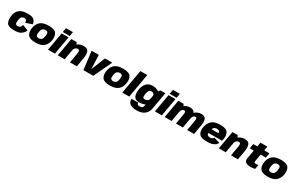

<svg xmlns="http://www.w3.org/2000/svg" viewBox="322 -2999 8379 5451"><g transform="rotate(30 4511.0 -274.0)"><path d="M299 6.5Q465.5 6.5 536.5 -55.8Q607.5 -118 631 -180L444 -254Q428.5 -193.5 397 -170.2Q365.5 -147 323.5 -147Q282.5 -147 259.8 -172.5Q237 -198 248.5 -287.5Q260.5 -390 297.8 -417Q335 -444 376 -444Q418 -444 441.2 -420.8Q464.5 -397.5 458 -335L670.5 -406Q669.5 -470.5 618.5 -534.5Q567.5 -598.5 401 -598.5Q209.5 -598.5 119.8 -514.2Q30 -430 18.5 -277Q7 -146 57.2 -69.8Q107.5 6.5 299 6.5Z M989 5Q1177.5 5 1266.8 -77.2Q1356 -159.5 1376 -300Q1396 -436.5 1337.5 -518.2Q1279 -600 1090.5 -600Q902 -600 812.8 -519.8Q723.5 -439.5 703.5 -300Q684 -162.5 742.2 -78.8Q800.5 5 989 5ZM1013.5 -146.5Q965 -146.5 940 -174.5Q915 -202.5 929 -299Q943.5 -393.5 980.8 -421Q1018 -448.5 1066.5 -448.5Q1115 -448.5 1140 -421.2Q1165 -394 1150.5 -299Q1136 -203 1099 -174.8Q1062 -146.5 1013.5 -146.5Z M1406.5 0H1632.5L1736.5 -593H1510.5ZM1544.5 -785 1519.5 -643H1745.5L1770.5 -785Z M1726.5 0H1952L2040.5 -505L2004 -593H1830.5ZM2125.5 0H2351L2403 -297.5Q2426 -428.5 2395.8 -513Q2365.5 -597.5 2241.5 -597.5Q2106 -597.5 2007.5 -511.2Q1909 -425 1894.5 -341.5L1996.5 -298Q2008.5 -365 2046.5 -404.2Q2084.5 -443.5 2128 -443.5Q2167 -443.5 2180.2 -415.8Q2193.5 -388 2177 -293Z M2566.5 0H2889.5L3170.5 -593H2931L2748.5 -136.5L2727.5 -593H2494.5Z M3428 5Q3616.5 5 3705.8 -77.2Q3795 -159.5 3815 -300Q3835 -436.5 3776.5 -518.2Q3718 -600 3529.5 -600Q3341 -600 3251.8 -519.8Q3162.5 -439.5 3142.5 -300Q3123 -162.5 3181.2 -78.8Q3239.5 5 3428 5ZM3452.5 -146.5Q3404 -146.5 3379 -174.5Q3354 -202.5 3368 -299Q3382.5 -393.5 3419.8 -421Q3457 -448.5 3505.5 -448.5Q3554 -448.5 3579 -421.2Q3604 -394 3589.5 -299Q3575 -203 3538 -174.8Q3501 -146.5 3452.5 -146.5Z M3842.5 0H4069L4207 -785H3981Z M4429 236.5Q4534.5 236.5 4605.5 212.2Q4676.5 188 4735 126.8Q4793.5 65.5 4813 -45L4910 -593H4745.5L4663.5 -480L4582.5 -21Q4568 61.5 4537 78Q4506 94.5 4461.5 94.5Q4436 94.5 4416 87.2Q4396 80 4386.2 62.8Q4376.5 45.5 4378 21.5H4158Q4150 139.5 4231.5 188Q4313 236.5 4429 236.5ZM4393 3.5Q4507.5 3.5 4601.8 -45.8Q4696 -95 4707.5 -161L4623 -251.5Q4615 -204 4577.8 -176.5Q4540.5 -149 4497.5 -149Q4450 -149 4430.8 -176.2Q4411.5 -203.5 4428 -297Q4444.5 -389.5 4473.2 -416.8Q4502 -444 4549.5 -444Q4592.5 -444 4620 -416.5Q4647.5 -389 4639 -342.5L4754.5 -427Q4766.5 -493 4688.8 -545.2Q4611 -597.5 4496.5 -597.5Q4364 -597.5 4291.2 -513.8Q4218.5 -430 4200.5 -298Q4182 -166.5 4221.2 -81.5Q4260.5 3.5 4393 3.5Z M4911.5 0H5137.5L5241.5 -593H5015.5ZM5049.5 -785 5024.5 -643H5250.5L5275.5 -785Z M5231.5 0H5457.5L5547.5 -511.5L5509.5 -593H5335.5ZM5601 0H5826.5L5884.5 -332Q5903 -434.5 5875.8 -516Q5848.5 -597.5 5719.5 -597.5Q5610 -597.5 5510.8 -514.2Q5411.5 -431 5397.5 -349L5509 -305Q5522.5 -379.5 5551.2 -411.5Q5580 -443.5 5616 -443.5Q5648.5 -443.5 5659 -416.8Q5669.5 -390 5656 -312.5ZM5968 0H6193.5L6251.5 -332Q6270 -434.5 6244 -516Q6218 -597.5 6089 -597.5Q5979.5 -597.5 5880 -512.8Q5780.5 -428 5767 -349L5878.5 -305Q5892 -379.5 5920.8 -411.5Q5949.5 -443.5 5985.5 -443.5Q6018 -443.5 6027.2 -416.8Q6036.5 -390 6023 -312.5Z M6608.5 6.5 6634 -138Q6580 -138 6551 -164.5Q6522 -191 6540.5 -295.5Q6558.5 -398 6596.2 -426.5Q6634 -455 6686 -455Q6738 -455 6763 -430.5Q6788 -406 6777.5 -346L6787 -364.5H6533.5L6510 -230H6976Q6985.5 -258.5 6992 -295.5Q7015.5 -429 6961 -514Q6906.5 -599 6711 -599Q6521 -599 6433.8 -516Q6346.5 -433 6322.5 -295.5Q6298.5 -158 6356.8 -75.8Q6415 6.5 6608.5 6.5ZM6634 -138 6608.5 6.5Q6709.5 6.5 6766.5 -9Q6823.5 -24.5 6870.8 -54.5Q6918 -84.5 6941 -140.5L6750 -199Q6733.5 -177 6719 -163.5Q6704.5 -150 6685.5 -144Q6666.5 -138 6634 -138Z M7007 0H7232.5L7321 -505L7284.5 -593H7111ZM7406 0H7631.5L7683.5 -297.5Q7706.5 -428.5 7676.2 -513Q7646 -597.5 7522 -597.5Q7386.5 -597.5 7288 -511.2Q7189.5 -425 7175 -341.5L7277 -298Q7289 -365 7327 -404.2Q7365 -443.5 7408.5 -443.5Q7447.5 -443.5 7460.8 -415.8Q7474 -388 7457.5 -293Z M8038 8.5Q8117 8.5 8192 -7L8218 -155Q8179.5 -141.5 8142 -141.5Q8109 -141.5 8092.2 -154Q8075.5 -166.5 8083.5 -209L8124 -439H8294.5L8322 -593H8151.5L8175.5 -729.5H7949.5L7925.5 -593H7793.5L7766 -439H7898L7849 -160.5Q7832 -66 7889.8 -28.8Q7947.5 8.5 8038 8.5Z M8603.5 5Q8792 5 8881.2 -77.2Q8970.5 -159.5 8990.5 -300Q9010.5 -436.5 8952 -518.2Q8893.5 -600 8705 -600Q8516.5 -600 8427.2 -519.8Q8338 -439.5 8318 -300Q8298.5 -162.5 8356.8 -78.8Q8415 5 8603.5 5ZM8628 -146.5Q8579.5 -146.5 8554.5 -174.5Q8529.5 -202.5 8543.5 -299Q8558 -393.5 8595.2 -421Q8632.5 -448.5 8681 -448.5Q8729.5 -448.5 8754.5 -421.2Q8779.5 -394 8765 -299Q8750.5 -203 8713.5 -174.8Q8676.5 -146.5 8628 -146.5Z"/></g></svg>

Font: Anybody UltraCondensed Thin Black
Style: Italic
Weight: 900
Italic angle: -10°
Version: Version 1.111